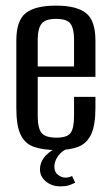

<svg xmlns="http://www.w3.org/2000/svg" viewBox="-20 -524 392 682"><path d="M183 9Q132 9 100 -2.5Q68 -14 53 -46Q38 -78 38 -140V-380Q38 -451 71.5 -477.5Q105 -504 179 -504Q252 -504 285.5 -477.5Q319 -451 319 -380V-251H114V-112Q114 -69 127.5 -52Q141 -35 181 -35Q218 -35 230.5 -51.5Q243 -68 243 -112V-180H319V-141Q319 -80 304 -47.5Q289 -15 259 -3Q229 9 183 9ZM114 -288H243V-384Q243 -422 230.5 -439.5Q218 -457 179 -457Q141 -457 127.5 -439.5Q114 -422 114 -384ZM194 138Q164 138 143 120.5Q122 103 122 78Q122 50 143 28Q164 6 191 -1L227 0Q200 11 186.5 30Q173 49 173 68Q173 87 186 97Q199 107 212 107Q220 107 226.5 105Q233 103 236 101L247 125Q241 128 228.5 133Q216 138 194 138Z"/></svg>

Font: Alumni Sans Thin Medium
Style: Regular
Weight: 500
Version: Version 1.018